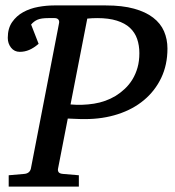

<svg xmlns="http://www.w3.org/2000/svg" viewBox="-20 -691 648 711"><path d="M600.1 -511.2Q600.1 -450.7 576.9 -402.3Q553.7 -354 512.9 -320.1Q472.2 -286.1 416.3 -268.1Q360.4 -250 294.9 -250Q287.1 -250 276.4 -250.2Q265.6 -250.5 255.4 -251L231 -252L194.8 -65.9Q193.4 -58.6 197.3 -53.2Q201.2 -47.9 213.9 -46.9L272 -42V0H12.2V-42L68.8 -46.9Q89.4 -48.3 94.2 -65.9L194.8 -585L198.2 -603Q200.7 -612.8 196.3 -618.4Q191.9 -624 182.1 -624H159.2Q132.8 -624 119.1 -618.2Q105.5 -612.3 95.2 -600.1L123 -528.8Q105 -513.2 88.1 -506.1Q71.3 -499 53.2 -499Q33.2 -499 21 -514.4Q8.8 -529.8 8.8 -550.8Q8.8 -585.9 24.9 -609.1Q41 -632.3 65.9 -646Q90.8 -659.7 121.1 -665.3Q151.4 -670.9 180.2 -670.9H372.1Q433.1 -670.9 476.3 -658.9Q519.5 -647 547.1 -625.7Q574.7 -604.5 587.4 -575.2Q600.1 -545.9 600.1 -511.2ZM496.1 -494.1Q496.1 -522.9 487.8 -546.9Q479.5 -570.8 461.2 -587.9Q442.9 -605 412.8 -614.5Q382.8 -624 339.8 -624Q331.5 -624 320.8 -623.5Q310.1 -623 303.2 -622.1L241.2 -304.2Q284.7 -300.3 328.1 -307.1Q371.6 -314 408.2 -335.9Q426.3 -347.2 442.4 -362.3Q458.5 -377.4 470.5 -397Q482.4 -416.5 489.3 -440.7Q496.1 -464.8 496.1 -494.1Z"/></svg>

Font: Charis SIL Afr
Style: Italic
Weight: 400
Italic angle: -11°
Foundry: SIL International
Version: Version 5.000